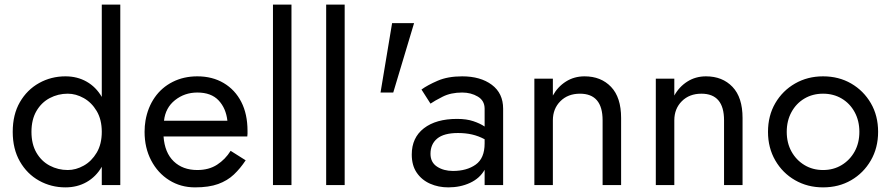

<svg xmlns="http://www.w3.org/2000/svg" viewBox="-20 -800 3851 830"><path d="M116 -230Q116 -283 137.5 -320Q159 -357 195 -376Q231 -395 273 -395Q308 -395 342 -376Q376 -357 398 -320Q420 -283 420 -230Q420 -177 398 -140Q376 -103 342 -84Q308 -65 273 -65Q231 -65 195 -84Q159 -103 137.5 -140Q116 -177 116 -230ZM35 -230Q35 -156 66 -102Q97 -48 149 -19Q201 10 263 10Q314 10 354.5 -13Q395 -36 420 -79V0H500V-780H420V-381Q395 -424 354.5 -447Q314 -470 263 -470Q201 -470 149 -441Q97 -412 66 -358.5Q35 -305 35 -230Z M687 -210H1049Q1050 -216 1050 -222Q1050 -228 1050 -234Q1050 -307 1023 -359.5Q996 -412 947 -441Q898 -470 833 -470Q774 -470 726.5 -446Q679 -422 649 -379Q619 -336 609 -279Q607 -267 606 -255Q605 -243 605 -230Q605 -161 633.5 -106.5Q662 -52 711.5 -21Q761 10 823 10Q883 10 923 -4.5Q963 -19 991 -45.5Q1019 -72 1042 -107L977 -148Q954 -111 918.5 -88Q883 -65 833 -65Q770 -65 731 -102.5Q692 -140 687 -210ZM689 -278Q695 -334 736.5 -367Q778 -400 833 -400Q893 -400 925 -366Q957 -332 963 -278Z M1160 -780V0H1240V-780Z M1390 -780V0H1470V-780Z M1675 -700 1625 -400H1680L1770 -700Z M1841 -352Q1858 -364 1893.5 -382Q1929 -400 1978 -400Q2016 -400 2045.5 -382.5Q2075 -365 2075 -330V-253Q2056 -266 2026.5 -276Q1997 -286 1956 -286Q1865 -286 1812.5 -245.5Q1760 -205 1760 -132Q1760 -85 1781.5 -53.5Q1803 -22 1839 -6Q1875 10 1918 10Q1970 10 2012 -9.5Q2054 -29 2075 -66V0H2155V-330Q2155 -397 2106 -433.5Q2057 -470 1978 -470Q1916 -470 1872 -451Q1828 -432 1802 -413ZM1841 -135Q1841 -177 1870 -201Q1899 -225 1960 -225Q1993 -225 2021 -218.5Q2049 -212 2075 -198V-180Q2075 -116 2036.5 -88.5Q1998 -61 1938 -61Q1898 -61 1869.5 -79.5Q1841 -98 1841 -135Z M2585 -280V0H2665V-290Q2665 -379 2621.5 -424.5Q2578 -470 2507 -470Q2462 -470 2426.5 -447.5Q2391 -425 2370 -387V-460H2290V0H2370V-280Q2370 -330 2402.5 -362.5Q2435 -395 2487 -395Q2585 -395 2585 -280Z M3110 -280V0H3190V-290Q3190 -379 3146.5 -424.5Q3103 -470 3032 -470Q2987 -470 2951.5 -447.5Q2916 -425 2895 -387V-460H2815V0H2895V-280Q2895 -330 2927.5 -362.5Q2960 -395 3012 -395Q3110 -395 3110 -280Z M3381 -230Q3381 -278 3401.5 -315.5Q3422 -353 3457.5 -374Q3493 -395 3538 -395Q3583 -395 3618.5 -374Q3654 -353 3674.5 -315.5Q3695 -278 3695 -230Q3695 -182 3674.5 -145Q3654 -108 3618.5 -86.5Q3583 -65 3538 -65Q3493 -65 3457.5 -86.5Q3422 -108 3401.5 -145Q3381 -182 3381 -230ZM3300 -230Q3300 -161 3331.5 -106.5Q3363 -52 3417 -21Q3471 10 3538 10Q3606 10 3659.5 -21Q3713 -52 3744.5 -106.5Q3776 -161 3776 -230Q3776 -300 3744.5 -354Q3713 -408 3659.5 -439Q3606 -470 3538 -470Q3471 -470 3417 -439Q3363 -408 3331.5 -354Q3300 -300 3300 -230Z"/></svg>

Font: Jost-400-Book
Style: Regular
Weight: 400
Version: Version 3.200; ttfautohint (v0.97) -l 8 -r 50 -G 200 -x 14 -